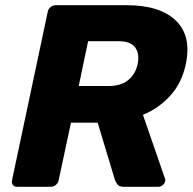

<svg xmlns="http://www.w3.org/2000/svg" viewBox="-20 -720 742 740"><path d="M45.8 0Q35.1 0 29.7 -7.2Q24.3 -14.5 26.3 -25.1L164 -674.5Q166 -685.5 175.1 -692.8Q184.1 -700 194.8 -700H467.1Q596.5 -700 657.9 -640.6Q719.2 -581.3 696 -472.4Q680.9 -400.5 636.5 -351.6Q592.1 -302.6 530.9 -277.5L615.7 -32.2Q616.7 -29.2 617.1 -27.1Q617.4 -24.9 616.4 -21.2Q614.7 -12.6 606.9 -6.3Q599.1 0 590.5 0H457.9Q439.4 0 432.4 -9.4Q425.5 -18.9 422.8 -27L356.4 -247.3H253.5L206.1 -25.1Q204.1 -14.5 195.1 -7.2Q186 0 175 0ZM283.4 -388.5H399.1Q446.1 -388.5 474.3 -411.5Q502.4 -434.5 510.5 -473.6Q518.6 -512.8 501.1 -537Q483.6 -561.3 435.4 -561.3H319.6Z"/></svg>

Font: Rubik Light
Style: Italic
Weight: 300
Italic angle: -12°
Designer: Hubert and Fischer
Foundry: Hubert and Fischer
Version: Version 2.300;gftools[0.9.30]